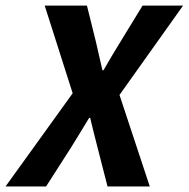

<svg xmlns="http://www.w3.org/2000/svg" viewBox="-56 -672 680 692"><path d="M-36 0 205.9 -335.8 105.1 -651.8H257.4L289.8 -520.9Q295.3 -498.9 300.6 -473.6Q305.9 -448.3 313.2 -418.7H316.9Q334 -448.5 349.4 -474.2Q364.7 -499.9 378.3 -521.9L457.8 -651.8H603.8L374.7 -329.8L483.8 0H331.5L295.1 -142.2Q288.7 -167.8 282.1 -193.3Q275.5 -218.8 269 -247.1H265.3Q248.4 -218.3 232.2 -192.6Q216 -166.8 200.5 -141.1L110.1 0Z"/></svg>

Font: Source Sans 3
Style: Italic
Weight: 200
Italic angle: -11°
Designer: Paul D. Hunt
Foundry: Adobe
Version: Version 3.046;hotconv 1.0.118;makeotfexe 2.5.65603